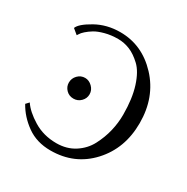

<svg xmlns="http://www.w3.org/2000/svg" viewBox="-154 -790 907 933"><g transform="rotate(30 299.5 -324.0)"><path d="M222 -264Q197 -264 180.5 -281Q164 -298 164 -321Q164 -345 181 -362.5Q198 -380 222 -380Q244 -380 262 -362.5Q280 -345 280 -321Q280 -298 263 -281Q246 -264 222 -264ZM82 -539 53 -563Q63 -590 123.5 -624Q184 -658 259 -658Q382 -658 471.5 -562.5Q561 -467 561 -322Q561 -180 473.5 -85Q386 10 251 10Q174 10 118.5 -29.5Q63 -69 32 -125L48 -142Q73 -104 129.5 -69.5Q186 -35 258 -35Q316 -35 359.5 -63Q403 -91 426 -135Q449 -179 460 -225Q471 -271 471 -317Q471 -407 450.5 -471.5Q430 -536 397 -567Q364 -598 332 -611Q300 -624 266 -624Q227 -624 193.5 -615Q160 -606 140.5 -594Q121 -582 107 -569.5Q93 -557 88 -548Z"/></g></svg>

Font: Libertinus Sans
Style: Regular
Weight: 400
Designer: Philipp H. Poll
Foundry: Khaled Hosny
Version: Version 6.1